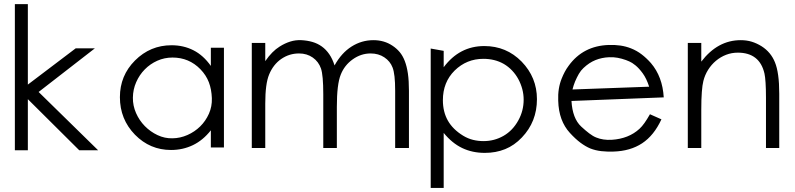

<svg xmlns="http://www.w3.org/2000/svg" viewBox="-20 -735 3886 939"><path d="M460 0H367.7L116.2 -250V0H52.7V-714.8H116.2V-321.3L350.1 -498.5H443.8L168.9 -285.2Z M1075.2 -13.7H1011.2V-97.7Q972.7 -48.8 923.3 -25.1Q874 -1.5 816.4 -1.5Q713.4 -1.5 640.1 -76.2Q566.4 -151.9 566.4 -259.8Q566.4 -365.2 640.1 -439Q714.8 -513.7 818.8 -513.7Q877.9 -513.7 926.3 -489Q974.6 -464.4 1011.2 -412.6V-501.5H1075.2ZM1016.1 -254.9Q1014.6 -297.9 1001.5 -332.5Q988.3 -367.2 960 -396.5Q904.3 -453.6 823.7 -453.6Q784.2 -453.6 749.3 -438Q714.4 -422.4 688 -395.5Q661.6 -368.7 646 -333Q630.4 -297.4 629.9 -257.3Q629.4 -218.3 645.3 -182.1Q661.1 -146 688.2 -118.4Q715.3 -90.8 750.5 -74.2Q785.6 -57.6 823.7 -58.6Q861.3 -59.1 896.7 -74.7Q932.1 -90.3 959 -116.7Q985.8 -143.1 1001.7 -178.7Q1017.6 -214.4 1016.1 -254.9Z M1980 -11.2H1912.6V-291Q1912.6 -332.5 1909.4 -360.6Q1906.2 -388.7 1899.9 -404.8Q1888.2 -435.5 1859.6 -454.6Q1831.1 -473.6 1792.5 -473.6Q1745.6 -473.6 1705.1 -444.8Q1664.6 -416 1646.5 -370.1Q1627.4 -323.2 1627.4 -212.4V-11.2H1561V-273.9Q1561 -367.2 1549.8 -399.9Q1538.1 -433.6 1509.5 -453.6Q1481 -473.6 1442.4 -473.6Q1418.9 -473.6 1397.2 -467Q1375.5 -460.4 1355 -446.3Q1316.4 -419.4 1296.4 -371.1Q1286.6 -347.7 1282 -312.5Q1277.3 -277.3 1277.3 -228.5V-11.2H1211.4V-524.9H1277.3V-436Q1310.5 -484.4 1347.7 -507.3Q1373 -523.4 1399.4 -531.7Q1425.8 -540 1453.6 -538.6Q1482.9 -537.1 1508.1 -529.8Q1533.2 -522.5 1553.7 -507.8Q1574.2 -493.2 1590.1 -470.2Q1606 -447.3 1616.2 -415Q1649.9 -476.1 1699.2 -507.3Q1748.5 -538.6 1806.2 -538.6Q1859.4 -538.6 1899.9 -511.2Q1919.9 -498 1934.8 -480.2Q1949.7 -462.4 1959.7 -436.5Q1969.7 -410.6 1974.9 -375.2Q1980 -339.8 1980 -291Z M2606 -250Q2606 -139.6 2532.2 -62.5Q2495.6 -23.9 2450.4 -5.6Q2405.3 12.7 2351.1 12.7Q2290 12.7 2240.5 -11Q2190.9 -34.7 2149.9 -85V184.1H2086.4V-497.6L2149.9 -486.3V-406.2Q2227.1 -509.8 2348.6 -509.8Q2456.5 -509.8 2531.2 -433.6Q2606 -356.4 2606 -250ZM2541 -247.6Q2541 -273.9 2534.2 -299.6Q2527.3 -325.2 2514.9 -348.1Q2502.4 -371.1 2484.4 -390.1Q2466.3 -409.2 2443.8 -422.4Q2421.4 -435.1 2396.5 -441.2Q2371.6 -447.3 2343.8 -447.3Q2262.2 -447.3 2203.6 -390.1Q2146 -333 2146 -245.1Q2146 -188 2170.4 -145Q2194.8 -102.1 2245.1 -71.3Q2268.6 -57.1 2293.5 -51Q2318.4 -44.9 2344.7 -44.9Q2397.9 -44.9 2442.9 -70.8Q2487.8 -96.7 2515.1 -146.5Q2541 -193.4 2541 -247.6Z M3226.1 -258.8 2774.9 -241.2Q2779.8 -155.8 2822.3 -116.2Q2843.3 -96.7 2861.6 -82.8Q2879.9 -68.8 2896 -62.5Q2929.2 -48.8 2972.2 -51.3Q3054.7 -56.6 3107.4 -105Q3119.6 -116.2 3132.1 -133.8Q3144.5 -151.4 3158.7 -176.3L3214.8 -151.4Q3178.2 -72.3 3120.4 -34.2Q3062.5 3.9 2980 6.3Q2948.7 7.3 2920.7 4.2Q2892.6 1 2867.2 -8.8Q2843.8 -18.6 2818.8 -37.1Q2793.9 -55.7 2767.1 -85Q2740.2 -114.3 2725.8 -153.3Q2711.4 -192.4 2710 -242.7Q2707.5 -303.2 2727.1 -351.1Q2733.9 -368.2 2742.2 -383.8Q2750.5 -399.4 2761.2 -413.6Q2832 -511.2 2957.5 -515.1Q2987.3 -516.1 3014.2 -512.2Q3041 -508.3 3065.9 -498.5Q3094.2 -487.3 3117.9 -469.2Q3141.6 -451.2 3163.6 -426.3Q3220.2 -359.9 3226.1 -258.8ZM3154.8 -311Q3141.6 -351.6 3123.3 -376.5Q3105 -401.4 3087.9 -415.3Q3070.8 -429.2 3057.6 -434.6Q3044.4 -439.9 3041 -441.4Q3020.5 -448.7 3000.5 -452.4Q2980.5 -456.1 2958.5 -455.1Q2923.3 -453.6 2892.3 -441.2Q2861.3 -428.7 2833.5 -402.3Q2820.8 -390.6 2811 -373.8Q2801.3 -356.9 2792.5 -336.4Q2788.6 -327.6 2785.6 -317.6Q2782.7 -307.6 2779.8 -297.4Z M3791 -11.2H3726.1V-256.3Q3726.1 -300.8 3724.1 -330.3Q3722.2 -359.9 3718.8 -375Q3695.3 -477.5 3588.4 -477.5Q3558.1 -477.5 3531 -467Q3503.9 -456.5 3481.4 -437.7Q3459 -418.9 3443.1 -393.6Q3427.2 -368.2 3419.9 -338.9Q3415 -319.8 3412.4 -285.2Q3409.7 -250.5 3409.7 -198.7V-11.2H3343.8V-524.9H3409.7V-433.6Q3489.7 -538.6 3602.5 -538.6Q3631.8 -538.6 3656.5 -531Q3681.2 -523.4 3704.6 -508.8Q3750 -480 3770 -430.2Q3780.3 -405.3 3785.6 -367.4Q3791 -329.6 3791 -276.4Z"/></svg>

Font: Kawthoolei
Style: Regular
Weight: 400
Designer: Moe Zed
Foundry: Moe Zed
Version: Version 1.000;July 10, 2024;FontCreator 14.0.0.2901 32-bit